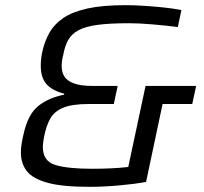

<svg xmlns="http://www.w3.org/2000/svg" viewBox="-20 -716 789 744"><path d="M327 8Q221 8 163.5 -8Q106 -24 83.5 -53.5Q61 -83 61 -124Q61 -143 64 -161Q67 -179 71 -195Q88 -273 128 -305Q168 -337 228 -349L229 -353Q184 -364 161 -389Q138 -414 138 -461Q138 -474 139.5 -488.5Q141 -503 145 -520Q154 -558 172 -590Q190 -622 225 -646Q260 -670 318.5 -683Q377 -696 467 -696Q499 -696 538 -693.5Q577 -691 615 -687Q653 -683 683 -677L669 -611Q625 -617 571.5 -621.5Q518 -626 481 -626Q404 -626 357 -619.5Q310 -613 283.5 -598.5Q257 -584 244 -560.5Q231 -537 225 -503Q222 -492 220.5 -481Q219 -470 219 -459Q219 -438 228.5 -421Q238 -404 264.5 -393.5Q291 -383 340 -383H436L421 -313H325Q259 -313 224.5 -298.5Q190 -284 174.5 -256Q159 -228 151 -187Q146 -161 146 -147Q146 -92 193.5 -77Q241 -62 337 -62Q371 -62 407 -63.5Q443 -65 477 -69L544 -383H740L725 -313H610L546 -11Q503 -3 442 2.5Q381 8 327 8Z"/></svg>

Font: Saira
Style: Italic
Weight: 400
Italic angle: -12°
Designer: Hector Gatti with collaboration of the Omnibus-Type team
Foundry: Omnibus-Type
Version: Version 1.100; ttfautohint (v1.8.3)